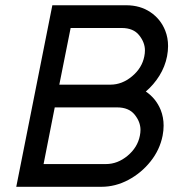

<svg xmlns="http://www.w3.org/2000/svg" viewBox="-20 -718 666 738"><path d="M251.5 -610.4 208 -392.6H404.3Q449.2 -392.6 487.5 -424.6Q525.9 -456.5 534.7 -501.5Q537.1 -513.2 537.1 -524.4Q537.1 -554.7 514.9 -582.5Q492.7 -610.4 447.8 -610.4ZM387.2 -87.4Q432.1 -87.4 470.5 -119.4Q508.8 -151.4 517.6 -196.3Q520 -208 520 -218.8Q520 -249.5 497.6 -277.3Q475.1 -305.2 430.2 -305.2H190.4L147.5 -87.4ZM540.5 -366.2Q579.6 -339.8 597.7 -295.4Q608.9 -267.1 608.9 -235.4Q608.9 -216.3 605 -196.3Q594.2 -142.1 558.8 -97.7Q523.4 -53.2 473.6 -26.6Q423.8 0 369.6 0H42.5L181.2 -697.8H464.8Q519 -697.8 558.3 -671.1Q597.7 -644.5 615.2 -600.1Q626 -572.8 626 -541Q626 -522 622.1 -501.5Q614.3 -461.9 592.8 -427.2Q571.3 -392.6 540.5 -366.2Z"/></svg>

Font: Qaz
Style: Italic
Weight: 400
Italic angle: -11.25°
Designer: GGBotNet
Foundry: f0n7
Version: 0.70